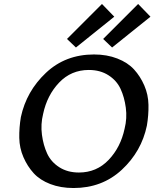

<svg xmlns="http://www.w3.org/2000/svg" viewBox="-20 -939 793 966"><path d="M362 -700 317 -743 493 -919 555 -855ZM544 -700 499 -743 675 -919 737 -855ZM350 7Q285 7 233 -13Q181 -33 149.5 -67.5Q118 -102 98 -148Q78 -194 77 -245Q76 -296 85 -350Q113 -480 211 -572.5Q309 -665 453 -665Q518 -665 570.5 -644.5Q623 -624 654.5 -589.5Q686 -555 706 -509Q726 -463 727 -411.5Q728 -360 719 -307Q692 -177 593 -85Q494 7 350 7ZM377 -71Q466 -71 526.5 -134.5Q587 -198 607 -292Q620 -344 613 -397Q606 -450 586.5 -492Q567 -534 525.5 -560.5Q484 -587 427 -587Q338 -587 277.5 -523.5Q217 -460 197 -366Q184 -314 191 -261Q198 -208 217.5 -166Q237 -124 278.5 -97.5Q320 -71 377 -71Z"/></svg>

Font: EauTestInfant Semibold
Style: Italic
Weight: 600
Italic angle: -12°
Designer: Christian Thalmann (Catharsis Fonts)
Version: Version 0.001;PS 000.001;hotconv 1.0.88;makeotf.lib2.5.64775